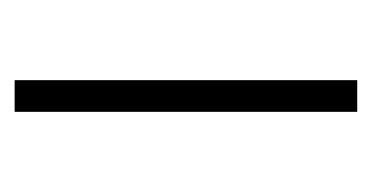

<svg xmlns="http://www.w3.org/2000/svg" viewBox="-146 -374 520 269"><g transform="rotate(-90 114.5 -240.0)"><path d="M91.8 0V-480H136.2V0Z"/></g></svg>

Font: SourceSansPro-Light
Style: Regular
Weight: 300
Designer: Paul D. Hunt
Foundry: Adobe Systems Incorporated
Version: Version 2.020;PS 2.0;hotconv 1.0.86;makeotf.lib2.5.63406